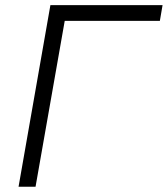

<svg xmlns="http://www.w3.org/2000/svg" viewBox="-20 -713 641 733"><path d="M50.8 0H115.7L227.1 -633.3H590.3L600.6 -693.4H172.4Z"/></svg>

Font: Cascadia Mono NF Light
Style: Italic
Weight: 300
Italic angle: -10°
Monospace: yes
Designer: Aaron Bell
Foundry: Saja Typeworks
Version: Version 2404.023